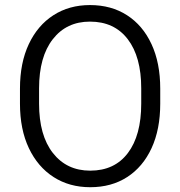

<svg xmlns="http://www.w3.org/2000/svg" viewBox="-20 -741 723 770"><path d="M622.6 -385.7V-325.2Q622.6 -222.2 587.9 -147Q553.2 -71.8 490.2 -31Q427.2 9.8 341.8 9.8Q258.3 9.8 194.8 -31Q131.3 -71.8 95.7 -147Q60.1 -222.2 60.1 -325.2V-385.7Q60.1 -488.8 95.5 -564Q130.9 -639.2 194.1 -679.9Q257.3 -720.7 340.8 -720.7Q426.3 -720.7 489.5 -679.9Q552.7 -639.2 587.6 -564Q622.6 -488.8 622.6 -385.7ZM546.4 -325.2V-386.7Q546.4 -513.2 492.4 -583.7Q438.5 -654.3 340.8 -654.3Q246.6 -654.3 191.7 -583.7Q136.7 -513.2 136.7 -386.7V-325.2Q136.7 -198.2 192.1 -127.4Q247.6 -56.6 341.8 -56.6Q439.5 -56.6 492.9 -127.4Q546.4 -198.2 546.4 -325.2Z"/></svg>

Font: Vazirmatn RD FD Light
Style: Regular
Weight: 300
Designer: Saber Rastikerdar
Foundry: Saber Rastikerdar
Version: Version 33.003